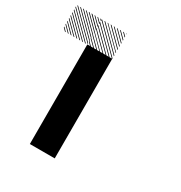

<svg xmlns="http://www.w3.org/2000/svg" viewBox="-193 -974 1051 1113"><g transform="rotate(30 333.0 -418.0)"><path d="M334.2 -830 330 -834.2H334.2ZM334.2 -809.2 309.2 -834.2H315L334.2 -815ZM334.2 -788.3 288.3 -834.2H294.2L334.2 -794.2ZM334.2 -767.5 267.5 -834.2H273.3L334.2 -773.3ZM334.2 -746.7 246.7 -834.2H252.5L334.2 -752.5ZM334.2 -725.8 225.8 -834.2H231.7L334.2 -731.7ZM334.2 -705 205 -834.2H210L334.2 -710ZM334.2 -684.2 184.2 -834.2H190L334.2 -690ZM331.7 -665.8 165.8 -831.7 169.2 -834.2 334.2 -669.2ZM310.8 -665.8 165.8 -810.8V-816.7L316.7 -665.8ZM290 -665.8 165.8 -790V-795.8L295.8 -665.8ZM269.2 -665.8 165.8 -769.2V-775L275 -665.8ZM248.3 -665.8 165.8 -748.3V-753.3L253.3 -665.8ZM227.5 -665.8 165.8 -727.5V-733.3L233.3 -665.8ZM206.7 -665.8 165.8 -706.7V-712.5L212.5 -665.8ZM185.8 -665.8 165.8 -685.8V-691.7L191.7 -665.8ZM334.2 -834.2H335.8L334.2 -835.8ZM167.5 -822.5 155.8 -834.2H161.7L167.5 -828.3ZM167.5 -803.3 136.7 -834.2H142.5L167.5 -809.2ZM167.5 -784.2 117.5 -834.2H123.3L167.5 -790ZM167.5 -764.2 97.5 -834.2H104.2L167.5 -770.8ZM167.5 -745.8 79.2 -834.2H85L167.5 -751.7ZM167.5 -726.7 60 -834.2H65.8L167.5 -732.5ZM167.5 -707.5 40.8 -834.2H46.7L167.5 -713.3ZM167.5 -688.3 21.7 -834.2H27.5L167.5 -694.2ZM167.5 -669.2 2.5 -834.2H8.3L167.5 -675ZM151.7 -665.8 -0.8 -818.3V-824.2L157.5 -665.8ZM132.5 -665.8 -0.8 -799.2V-805L138.3 -665.8ZM113.3 -665.8 -0.8 -780V-785.8L119.2 -665.8ZM94.2 -665.8 -0.8 -760.8V-766.7L100 -665.8ZM75 -665.8 -0.8 -741.7V-747.5L80.8 -665.8ZM55.8 -665.8 -0.8 -722.5V-728.3L61.7 -665.8ZM36.7 -665.8 -0.8 -703.3V-709.2L42.5 -665.8ZM17.5 -665.8 -0.8 -684.2V-690L23.3 -665.8ZM166.7 -166.7H333.3V0H166.7ZM166.7 -333.3H333.3V0H166.7ZM166.7 -500H333.3V-166.7H166.7ZM166.7 -666.7H333.3V-333.3H166.7Z"/></g></svg>

Font: 0xA000-Pixelated-Mono
Style: Pixelated-Mono
Weight: 400
Version: Version 0.1